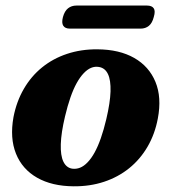

<svg xmlns="http://www.w3.org/2000/svg" viewBox="-20 -657 616 691"><path d="M330.5 -479.5Q409.5 -479 463 -448.5Q516.5 -418 539.5 -362.2Q562.5 -306.5 548 -230.5Q537.5 -174.5 511 -129Q484.5 -83.5 444.8 -51.5Q405 -19.5 354.5 -2.8Q304 14 245 13.5Q167 13 113.5 -17.5Q60 -48 37.5 -104Q15 -160 28.5 -235.5Q39.5 -292 65.8 -337.2Q92 -382.5 131.5 -414.5Q171 -446.5 221.5 -463.2Q272 -480 330.5 -479.5ZM239.5 -50Q254.5 -48 268.2 -53.5Q282 -59 295.2 -72.8Q308.5 -86.5 320.5 -108.2Q332.5 -130 343 -160Q353.5 -190 362.5 -228Q376.5 -287.5 377.8 -328Q379 -368.5 368.5 -390.5Q358 -412.5 336 -416Q321.5 -418.5 307.8 -412.8Q294 -407 281 -393.2Q268 -379.5 256 -358Q244 -336.5 233.5 -306.2Q223 -276 214 -238Q200 -179 198.8 -138.2Q197.5 -97.5 208 -75.5Q218.5 -53.5 239.5 -50ZM206.5 -595.5Q212.5 -617.5 225 -627.2Q237.5 -637 255 -637H509Q526.5 -637 533.2 -627.2Q540 -617.5 533.5 -596Q528 -574 515.8 -564Q503.5 -554 486 -554H231.5Q214.5 -554 207.8 -564.2Q201 -574.5 206.5 -595.5Z"/></svg>

Font: Fraunces
Style: Bold Italic
Weight: 700
Italic angle: -16°
Version: Version 1.000;[b76b70a41]